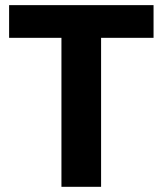

<svg xmlns="http://www.w3.org/2000/svg" viewBox="-20 -720 626 740"><path d="M216.8 -574.2H15.1V-700.2H571.8V-574.2H369.6V0H216.8Z"/></svg>

Font: Selawik
Style: Bold
Weight: 700
Designer: Aaron Bell
Foundry: Microsoft Corporation
Version: Version 1.01